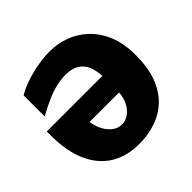

<svg xmlns="http://www.w3.org/2000/svg" viewBox="-181 -904 1093 1093"><g transform="rotate(-45 366.0 -357.0)"><path d="M327 -566Q291 -566 253 -557Q215 -548 172.5 -529.5Q130 -511 77 -482V-651Q110 -672 158 -688.5Q206 -705 259 -714.5Q312 -724 361 -724Q421 -724 479.5 -703Q538 -682 586 -637.5Q634 -593 662.5 -525Q691 -457 691 -362Q691 -265 665.5 -195Q640 -125 593.5 -79.5Q547 -34 484 -12Q421 10 347 10Q247 10 175 -34.5Q103 -79 64 -166.5Q25 -254 25 -383V-413H472Q471 -454 457.5 -489Q444 -524 413 -545Q382 -566 327 -566ZM355 -138Q384 -138 409.5 -155Q435 -172 452.5 -203.5Q470 -235 473 -279H236Q241 -239 258.5 -207Q276 -175 301.5 -156.5Q327 -138 355 -138Z"/></g></svg>

Font: Noto Sans Display Black
Style: Regular
Weight: 900
Designer: Monotype Design Team
Foundry: Monotype Imaging Inc.
Version: Version 2.003